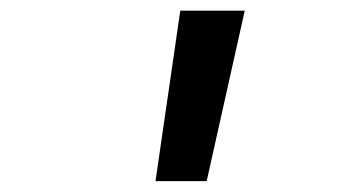

<svg xmlns="http://www.w3.org/2000/svg" viewBox="-20 -713 626 352"><path d="M265.1 -380.9 310.5 -693.4H428.7L358.9 -380.9Z"/></svg>

Font: Cascadia Code PL
Style: Italic
Weight: 400
Italic angle: -10°
Monospace: yes
Designer: Aaron Bell
Foundry: Saja Typeworks
Version: Version 2404.023